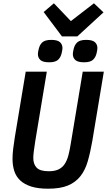

<svg xmlns="http://www.w3.org/2000/svg" viewBox="-20 -1133 650 1165"><path d="M264 -698 194 -277Q189 -245 185.5 -218Q182 -191 182 -174Q182 -137 202.5 -115.5Q223 -94 276 -94Q313 -94 336 -105.5Q359 -117 373 -138.5Q387 -160 395 -190.5Q403 -221 409 -259L482 -698H610L540 -277Q528 -208 512.5 -154.5Q497 -101 468 -64Q439 -27 392.5 -7.5Q346 12 272 12Q211 12 170 -1Q129 -14 103.5 -37.5Q78 -61 67 -94.5Q56 -128 56 -169Q56 -197 60 -230.5Q64 -264 70 -301L136 -698ZM356 -912 245 -1060 307 -1113 410 -1005 550 -1113 608 -1058 449 -912ZM278 -755Q240 -755 225 -769Q210 -783 210 -804Q210 -809 211 -816.5Q212 -824 215 -836Q221 -862 237.5 -876.5Q254 -891 291 -891Q329 -891 344 -877Q359 -863 359 -842Q359 -837 358 -829.5Q357 -822 354 -810Q348 -784 331.5 -769.5Q315 -755 278 -755ZM490 -755Q452 -755 437 -769Q422 -783 422 -804Q422 -809 423 -816.5Q424 -824 427 -836Q433 -862 449.5 -876.5Q466 -891 503 -891Q541 -891 556 -877Q571 -863 571 -842Q571 -837 570 -829.5Q569 -822 566 -810Q560 -784 543.5 -769.5Q527 -755 490 -755Z"/></svg>

Font: IBM Plex Mono SemiBold
Style: Italic
Weight: 600
Italic angle: -9°
Monospace: yes
Designer: Mike Abbink, Paul van der Laan, Pieter van Rosmalen
Foundry: Bold Monday
Version: Version 2.3